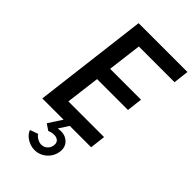

<svg xmlns="http://www.w3.org/2000/svg" viewBox="-299 -839 1187 1187"><g transform="rotate(45 294.5 -245.0)"><path d="M577 -649H265L237 -426H507L495 -324H225L197 -101H509L497 0H310L269 64Q321 54 353.5 81Q386 108 380 155Q376 184 359.5 208Q343 232 317 246Q291 260 262 260Q227 260 195.5 240.5Q164 221 154 192L207 173Q215 187 233 197Q251 207 269 207Q283 207 295.5 200Q308 193 316 181Q324 169 326 155Q330 123 304.5 111.5Q279 100 238 116L198 89L256 0H70L162 -750H589Z"/></g></svg>

Font: Orkney Medium
Style: MediumItalic
Weight: 500
Designer: Samuel Oakes and Alfredo Marco Pradil
Foundry: Alfredo Marco Pradil
Version: 1.0; ttfautohint (v1.5)